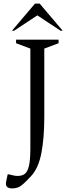

<svg xmlns="http://www.w3.org/2000/svg" viewBox="-20 -882 418 1075"><path d="M46 173Q33 173 23 167Q13 161 13 145Q13 143 14.5 134Q16 125 23 94H29Q46 98 56 100.5Q66 103 80 103Q102 103 117.5 92.5Q133 82 141.5 49Q150 16 150 -51V-610L70 -640V-660H308V-640L228 -610V-228Q228 -111 212 -26.5Q196 58 155 103Q126 134 109.5 148.5Q93 163 79 168Q65 173 46 173ZM47 -710 176 -862H202L331 -710H319L189 -796L59 -710Z"/></svg>

Font: Spectral SC Light
Style: Regular
Weight: 300
Designer: Jean-Baptiste Levee
Foundry: Production Type
Version: Version 2.001